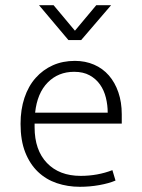

<svg xmlns="http://www.w3.org/2000/svg" viewBox="-20 -710 544 738"><path d="M448 -235H113V-221Q113 -133 160.5 -83.5Q208 -34 290 -34Q355 -34 412 -56L424 -16Q398 -5 361.5 1.5Q325 8 287 8Q240 8 198.5 -6Q157 -20 126 -49.5Q95 -79 77 -124.5Q59 -170 59 -234Q59 -289 74 -334Q89 -379 117 -410.5Q145 -442 183 -459Q221 -476 268 -476Q308 -476 341.5 -461.5Q375 -447 398.5 -420Q422 -393 435 -355Q448 -317 448 -271ZM394 -277Q394 -306 387 -334.5Q380 -363 364.5 -385Q349 -407 324.5 -420.5Q300 -434 265 -434Q204 -434 163.5 -393Q123 -352 115 -277ZM407 -690 292 -556H243L130 -690H186L268 -592L350 -690Z"/></svg>

Font: Ek Mukta ExtraLight
Style: Regular
Weight: 275
Designer: Girish Dalvi and Yashodeep Gholap
Foundry: Ek Type
Version: Version 2.538;PS 1.002;hotconv 16.6.51;makeotf.lib2.5.65220;